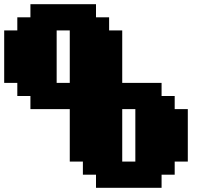

<svg xmlns="http://www.w3.org/2000/svg" viewBox="-20 -895 1040 915"><path d="M437.5 0H750V-62.5H812.5V-125H875V-375H812.5V-437.5H750V-500H562.5V-750H500V-812.5H437.5V-875H125V-812.5H62.5V-750H0V-500H62.5V-437.5H125V-375H312.5V-125H375V-62.5H437.5ZM625 -125H562.5V-375H625ZM312.5 -500H250V-750H312.5Z"/></svg>

Font: Faithful 32x
Style: Bold
Weight: 400
Foundry: Faithful Resource Pack
Version: Version 1.0; January 27, 2023